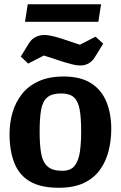

<svg xmlns="http://www.w3.org/2000/svg" viewBox="-20 -872 570 906"><path d="M257 14Q172 14 121 -16Q70 -46 47.5 -103.5Q25 -161 25 -240Q25 -292 39 -340.5Q53 -389 83 -427.5Q113 -466 162 -488.5Q211 -511 280 -511Q360 -511 409.5 -479.5Q459 -448 482 -392Q505 -336 505 -263Q505 -210 492.5 -160Q480 -110 451.5 -70.5Q423 -31 375.5 -8.5Q328 14 257 14ZM274 -66Q315 -66 333.5 -91.5Q352 -117 357.5 -159Q363 -201 363 -250Q363 -315 356 -354.5Q349 -394 329 -412.5Q309 -431 269 -431Q225 -431 203 -412.5Q181 -394 174 -354Q167 -314 167 -250Q167 -190 174 -149Q181 -108 204 -87Q227 -66 274 -66ZM359 -563Q341 -563 320 -568.5Q299 -574 279 -580L187 -610L113 -572L78 -605L116 -667Q129 -688 148.5 -697.5Q168 -707 190 -707Q205 -707 226.5 -702Q248 -697 267 -691L357 -661L431 -699L467 -666L428 -603Q416 -583 398.5 -573Q381 -563 359 -563ZM98 -769 111 -852H457L444 -769Z"/></svg>

Font: Faustina
Style: Bold
Weight: 700
Designer: Alfonso Garcia
Foundry: http://www.omnibus-type.com
Version: Version 1.200